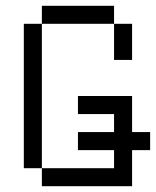

<svg xmlns="http://www.w3.org/2000/svg" viewBox="-20 -645 540 665"><path d="M500 -125V-187.5H437.5Q437.5 -187.5 437.5 -312.5H250V-250H375V-187.5H250V-125H375V-62.5H125V0H437.5Q437.5 0 437.5 -125ZM125 -62.5Q125 -62.5 125 -562.5H62.5Q62.5 -562.5 62.5 -62.5ZM375 -562.5Q375 -562.5 375 -437.5H437.5Q437.5 -437.5 437.5 -562.5ZM125 -562.5H375V-625H125Z"/></svg>

Font: BFUnifontExMono
Style: Regular
Weight: 500
Version: Version 15.0.06